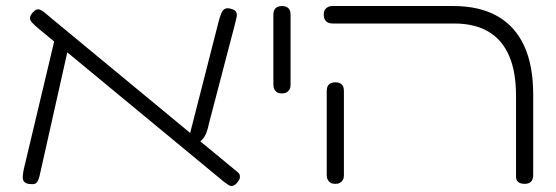

<svg xmlns="http://www.w3.org/2000/svg" viewBox="-20 -600 1844 637"><path d="M766 7Q759 15 752 16.5Q745 18 738.5 14Q732 10 724 4L108 -505Q94 -517 86.5 -525Q79 -533 79.5 -541Q80 -549 89 -559Q99 -570 107.5 -569Q116 -568 126.5 -559.5Q137 -551 151 -539L767 -30Q774 -25 775.5 -18.5Q777 -12 774.5 -6Q772 0 766 7ZM74 10Q64 8 59.5 2Q55 -4 55.5 -14.5Q56 -25 59 -39L163 -476L209 -452L115 -33Q111 -12 106.5 -2Q102 8 95 10Q88 12 74 10ZM625 -117 603 -128 706 -531Q710 -545 714 -555.5Q718 -566 726 -570.5Q734 -575 749 -570Q760 -567 763.5 -560Q767 -553 765 -543Q763 -533 759 -518L674 -193Q670 -173 664.5 -159Q659 -145 649.5 -135.5Q640 -126 625 -117Z M915 -290Q906 -290 900 -293.5Q894 -297 890.5 -303.5Q887 -310 887 -319V-552Q887 -561 890.5 -567.5Q894 -574 900.5 -577Q907 -580 916 -580Q925 -580 931.5 -576.5Q938 -573 941 -567Q944 -561 944 -551V-318Q944 -309 940.5 -303Q937 -297 931 -293.5Q925 -290 915 -290Z M1721 10Q1712 10 1705.5 7.5Q1699 5 1695.5 -0.5Q1692 -6 1692 -13V-283Q1692 -362 1669 -415Q1646 -468 1600.5 -495Q1555 -522 1487 -522H1084Q1074 -522 1067.5 -525.5Q1061 -529 1057.5 -535.5Q1054 -542 1054 -551Q1054 -561 1057.5 -567Q1061 -573 1067.5 -576.5Q1074 -580 1083 -580H1484Q1571 -580 1630 -546.5Q1689 -513 1719 -448Q1749 -383 1749 -286V-20Q1749 -10 1746 -3.5Q1743 3 1736.5 6.5Q1730 10 1721 10ZM1092 10Q1083 10 1077 6.5Q1071 3 1067.5 -3.5Q1064 -10 1064 -19V-299Q1064 -308 1067.5 -314.5Q1071 -321 1077.5 -324Q1084 -327 1093 -327Q1102 -327 1108.5 -323.5Q1115 -320 1118 -314Q1121 -308 1121 -298V-18Q1121 -9 1117.5 -3Q1114 3 1108 6.5Q1102 10 1092 10Z"/></svg>

Font: Fredoka Expanded Light
Style: Regular
Weight: 300
Width: 7
Designer: Ben Nathan
Foundry: Milena B. Brandão, Ben Nathan
Version: Version 2.001